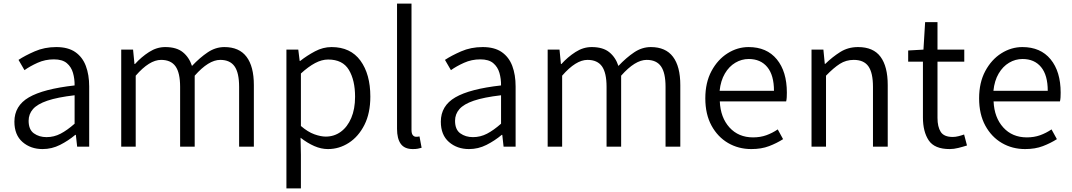

<svg xmlns="http://www.w3.org/2000/svg" viewBox="-20 -816 5962 1068"><path d="M216.8 13.2Q150.4 13.2 105.2 -26.1Q60.1 -65.4 60.1 -139.2Q60.1 -227.5 140.6 -274.4Q221.2 -321.3 395 -340.8Q395.5 -377.4 386 -410.6Q376.5 -443.8 351.6 -464.8Q326.7 -485.8 279.8 -485.8Q231.4 -485.8 189.2 -466.8Q147 -447.8 116.2 -425.8L83 -482.9Q118.2 -506.3 172.9 -530.3Q227.5 -554.2 293 -554.2Q358.4 -554.2 398.7 -526.4Q439 -498.5 457.5 -449.2Q476.1 -399.9 476.1 -335V0H409.2L401.9 -65.9H398.9Q359.9 -33.2 314 -10Q268.1 13.2 216.8 13.2ZM238.8 -53.2Q280.3 -53.2 316.9 -72.3Q353.5 -91.3 395 -127.9V-286.1Q299.3 -274.9 243.4 -255.9Q187.5 -236.8 163.3 -209Q139.2 -181.2 139.2 -144Q139.2 -95.2 168.5 -74.2Q197.8 -53.2 238.8 -53.2Z M654.3 0V-540H720.2L728 -460H731Q766.1 -499 809.1 -526.6Q852.1 -554.2 898.9 -554.2Q961.9 -554.2 997.1 -525.6Q1032.2 -497.1 1047.9 -449.2Q1091.8 -495.6 1135.5 -524.9Q1179.2 -554.2 1228 -554.2Q1310.5 -554.2 1351.3 -500.2Q1392.1 -446.3 1392.1 -342.8V0H1310.1V-333Q1310.1 -411.1 1284.7 -447Q1259.3 -482.9 1205.1 -482.9Q1140.6 -482.9 1063 -395V0H981.9V-333Q981.9 -411.1 956.3 -447Q930.7 -482.9 876 -482.9Q811 -482.9 734.9 -395V0Z M1573.2 231.9V-540H1639.2L1647 -477.1H1649.9Q1687.5 -506.8 1732.2 -530.5Q1776.9 -554.2 1824.2 -554.2Q1929.7 -554.2 1984.9 -478.8Q2040 -403.3 2040 -278.8Q2040 -186.5 2007.1 -121.3Q1974.1 -56.2 1920.4 -21.5Q1866.7 13.2 1804.2 13.2Q1766.6 13.2 1728.5 -3.4Q1690.4 -20 1651.9 -49.8L1653.8 44.9V231.9ZM1792 -56.2Q1838.9 -56.2 1875.7 -83Q1912.6 -109.9 1933.8 -159.7Q1955.1 -209.5 1955.1 -277.8Q1955.1 -369.6 1920.7 -427.2Q1886.2 -484.9 1805.2 -484.9Q1770 -484.9 1732.7 -465.1Q1695.3 -445.3 1653.8 -407.2V-115.2Q1692.4 -82 1728.3 -69.1Q1764.2 -56.2 1792 -56.2Z M2276.4 13.2Q2230 13.2 2209.2 -15.9Q2188.5 -44.9 2188.5 -99.1V-795.9H2269V-92.8Q2269 -72.8 2276.4 -64Q2283.7 -55.2 2294.4 -55.2Q2297.9 -55.2 2301.8 -55.4Q2305.7 -55.7 2313.5 -57.1L2325.2 5.9Q2315.4 8.8 2304.4 11Q2293.5 13.2 2276.4 13.2Z M2588.9 13.2Q2522.5 13.2 2477.3 -26.1Q2432.1 -65.4 2432.1 -139.2Q2432.1 -227.5 2512.7 -274.4Q2593.3 -321.3 2767.1 -340.8Q2767.6 -377.4 2758.1 -410.6Q2748.5 -443.8 2723.6 -464.8Q2698.7 -485.8 2651.9 -485.8Q2603.5 -485.8 2561.3 -466.8Q2519 -447.8 2488.3 -425.8L2455.1 -482.9Q2490.2 -506.3 2544.9 -530.3Q2599.6 -554.2 2665 -554.2Q2730.5 -554.2 2770.8 -526.4Q2811 -498.5 2829.6 -449.2Q2848.1 -399.9 2848.1 -335V0H2781.2L2773.9 -65.9H2771Q2731.9 -33.2 2686 -10Q2640.1 13.2 2588.9 13.2ZM2610.8 -53.2Q2652.3 -53.2 2689 -72.3Q2725.6 -91.3 2767.1 -127.9V-286.1Q2671.4 -274.9 2615.5 -255.9Q2559.6 -236.8 2535.4 -209Q2511.2 -181.2 2511.2 -144Q2511.2 -95.2 2540.5 -74.2Q2569.8 -53.2 2610.8 -53.2Z M3026.4 0V-540H3092.3L3100.1 -460H3103Q3138.2 -499 3181.2 -526.6Q3224.1 -554.2 3271 -554.2Q3334 -554.2 3369.1 -525.6Q3404.3 -497.1 3419.9 -449.2Q3463.9 -495.6 3507.6 -524.9Q3551.3 -554.2 3600.1 -554.2Q3682.6 -554.2 3723.4 -500.2Q3764.2 -446.3 3764.2 -342.8V0H3682.1V-333Q3682.1 -411.1 3656.7 -447Q3631.3 -482.9 3577.1 -482.9Q3512.7 -482.9 3435.1 -395V0H3354V-333Q3354 -411.1 3328.4 -447Q3302.7 -482.9 3248 -482.9Q3183.1 -482.9 3106.9 -395V0Z M4159.2 13.2Q4087.9 13.2 4030 -20.5Q3972.2 -54.2 3937.7 -117.4Q3903.3 -180.7 3903.3 -269Q3903.3 -356.9 3937.7 -420.9Q3972.2 -484.9 4027.1 -519.5Q4082 -554.2 4144 -554.2Q4245.1 -554.2 4301 -486.1Q4356.9 -418 4356.9 -300.8Q4356.9 -287.6 4356.2 -274.7Q4355.5 -261.7 4353 -252H3983.9Q3987.8 -162.1 4037.8 -106.9Q4087.9 -51.8 4168.9 -51.8Q4209 -51.8 4242.4 -63.7Q4275.9 -75.7 4306.2 -96.2L4335.9 -42Q4300.8 -19.5 4258.1 -3.2Q4215.3 13.2 4159.2 13.2ZM3982.9 -311H4285.2Q4285.2 -397.9 4248 -442.9Q4210.9 -487.8 4145 -487.8Q4105 -487.8 4070.1 -467Q4035.2 -446.3 4012 -406.7Q3988.8 -367.2 3982.9 -311Z M4494.1 0V-540H4560.1L4567.9 -460.9H4570.8Q4609.9 -499 4653.6 -526.6Q4697.3 -554.2 4752.9 -554.2Q4837.9 -554.2 4877.9 -500.2Q4918 -446.3 4918 -342.8V0H4835.9V-333Q4835.9 -411.1 4810.5 -447Q4785.2 -482.9 4729 -482.9Q4686 -482.9 4651.4 -460.7Q4616.7 -438.5 4574.7 -395V0Z M5262.7 13.2Q5178.2 13.2 5146 -35.2Q5113.8 -83.5 5113.8 -163.1V-473.1H5031.7V-535.2L5116.7 -540L5126 -692.9H5194.8V-540H5343.8V-473.1H5194.8V-160.2Q5194.8 -110.4 5212.9 -82.3Q5231 -54.2 5279.8 -54.2Q5294.9 -54.2 5312.3 -58.6Q5329.6 -63 5342.8 -67.9L5358.9 -6.8Q5336.4 0.5 5311 6.8Q5285.6 13.2 5262.7 13.2Z M5682.1 13.2Q5610.8 13.2 5553 -20.5Q5495.1 -54.2 5460.7 -117.4Q5426.3 -180.7 5426.3 -269Q5426.3 -356.9 5460.7 -420.9Q5495.1 -484.9 5550 -519.5Q5605 -554.2 5667 -554.2Q5768.1 -554.2 5824 -486.1Q5879.9 -418 5879.9 -300.8Q5879.9 -287.6 5879.2 -274.7Q5878.4 -261.7 5876 -252H5506.8Q5510.7 -162.1 5560.8 -106.9Q5610.8 -51.8 5691.9 -51.8Q5731.9 -51.8 5765.4 -63.7Q5798.8 -75.7 5829.1 -96.2L5858.9 -42Q5823.7 -19.5 5781 -3.2Q5738.3 13.2 5682.1 13.2ZM5505.9 -311H5808.1Q5808.1 -397.9 5771 -442.9Q5733.9 -487.8 5668 -487.8Q5627.9 -487.8 5593 -467Q5558.1 -446.3 5534.9 -406.7Q5511.7 -367.2 5505.9 -311Z"/></svg>

Font: `nÑOS CN Normal
Style: Regular
Weight: 350
Designer: Ryoko NISHIZUKA ?XZm?[P (kana & ideographs); Paul D. Hunt (Latin, Greek & Cyrillic); Wenlong ZHANG _ e??? (bopomofo); Sa
Foundry: Adobe Systems Incorporated
Version: Version 1.004 June 21, 2023